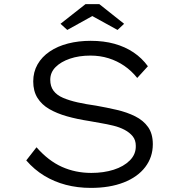

<svg xmlns="http://www.w3.org/2000/svg" viewBox="-20 -906 872 936"><path d="M423 10Q358 10 301 -5Q244 -20 195.5 -49.5Q147 -79 108 -124L158 -188Q216 -122 282 -92.5Q348 -63 425 -63Q485 -63 534 -78.5Q583 -94 613 -124Q643 -154 642 -195Q642 -223 627 -241.5Q612 -260 587.5 -273Q563 -286 532 -293.5Q501 -301 471 -306Q441 -311 415 -316Q356 -325 306.5 -339Q257 -353 220 -374.5Q183 -396 162.5 -429Q142 -462 142 -509Q142 -555 163 -592Q184 -629 222.5 -655Q261 -681 312 -694Q363 -707 422 -707Q486 -707 538 -692.5Q590 -678 631 -650.5Q672 -623 701 -583L649 -526Q621 -561 586 -585Q551 -609 509.5 -622Q468 -635 421 -635Q365 -635 321 -620Q277 -605 251 -579Q225 -553 225 -517Q225 -485 241 -463.5Q257 -442 287.5 -429Q318 -416 358 -407Q398 -398 448 -391Q499 -382 549 -370.5Q599 -359 639 -339Q679 -319 702 -286.5Q725 -254 725 -203Q725 -140 688 -91.5Q651 -43 583 -16.5Q515 10 423 10ZM308 -760 275 -790 397 -886H464L585 -790L553 -760L415 -836H445Z"/></svg>

Font: Lexend Peta Light
Style: Regular
Weight: 300
Version: Version 1.007